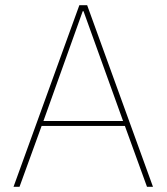

<svg xmlns="http://www.w3.org/2000/svg" viewBox="-20 -718 640 738"><path d="M568 0H545L460 -234H140L55 0H32L285 -698H315ZM453 -253 301 -675H298L147 -253Z"/></svg>

Font: IBM Plex Sans Thin
Style: Regular
Weight: 100
Designer: Mike Abbink, Paul van der Laan, Pieter van Rosmalen
Foundry: Bold Monday
Version: Version 3.0